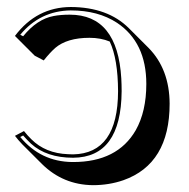

<svg xmlns="http://www.w3.org/2000/svg" viewBox="-20 -463 542 551"><path d="M189.9 -20Q318.4 -22.5 318.8 -201.2Q318.4 -293.9 294.9 -343.8Q269 -354.5 236.8 -354.5Q172.4 -354.5 138.2 -325.2Q123 -311.5 105.5 -289.6L79.6 -303.2L22.9 -359.9Q85 -442.4 183.1 -442.9Q289.1 -442.4 349.6 -382.3L406.2 -325.7Q466.3 -264.6 466.8 -165.5Q466.8 7.3 334 54.2Q293 68.4 246.6 68.4Q161.1 67.4 100.6 7.8L43.9 -48.8Q32.2 -61 22.9 -73.2L48.8 -86.9Q60.1 -72.8 69.8 -63.5Q110.4 -22.9 175.3 -20.5Q182.6 -20 189.9 -20ZM189.9 -10.3Q113.3 -10.3 68.8 -50.8Q57.6 -61.5 46.4 -74.2L38.1 -69.8Q96.7 1 187.5 2Q189 2 189.9 2Q316.9 2 369.6 -89.4Q399.9 -143.1 399.9 -222.2Q399.9 -341.3 315.9 -397.5Q261.7 -433.1 183.1 -433.1Q95.2 -432.1 38.1 -363.3L46.4 -358.9Q86.4 -408.2 133.8 -417Q153.8 -420.9 180.2 -420.9Q317.4 -420.9 328.1 -237.8Q329.1 -219.7 329.1 -201.2Q327.6 -11.2 189.9 -10.3Z"/></svg>

Font: Linux Biolinum Shadow O
Style: Bold
Weight: 700
Designer: Philipp H. Poll
Foundry: Philipp H. Poll
Version: Version 0.9.2